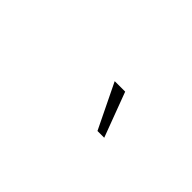

<svg xmlns="http://www.w3.org/2000/svg" viewBox="9 -915 583 583"><g transform="rotate(45 300.0 -624.0)"><path d="M379 -552 309 -696H354L408 -552Z"/></g></svg>

Font: Gantari ExtraLight
Style: Italic
Weight: 250
Italic angle: -10°
Designer: Anugrah Pasau
Foundry: Lafontype
Version: Version 1.000